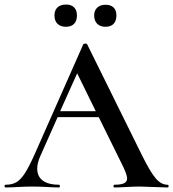

<svg xmlns="http://www.w3.org/2000/svg" viewBox="-27 -826 763 846"><path d="M711 0Q692 0 650 -2Q608 -4 589 -4Q564 -4 530 -2Q496 0 477 0Q473 0 473 -6Q473 -12 477 -12Q506 -12 519.5 -18.5Q533 -25 533 -40Q533 -55 516 -91L408 -310H227L150 -137Q137 -107 137 -83Q137 -48 162 -30Q187 -12 232 -12Q237 -12 237 -6Q237 0 232 0Q214 0 182 -2Q144 -4 114 -4Q87 -4 51 -2Q19 0 -2 0Q-7 0 -7 -6Q-7 -12 -2 -12Q26 -12 45 -23Q64 -34 82.5 -62.5Q101 -91 126 -147L340 -631Q342 -634 349 -634Q356 -634 357 -631L601 -137Q637 -65 660.5 -38.5Q684 -12 711 -12Q716 -12 716 -6Q716 0 711 0ZM395 -336 313 -503 238 -336ZM213 -758Q213 -781 226.5 -793.5Q240 -806 264 -806Q287 -806 299.5 -793.5Q312 -781 312 -758Q312 -734 299.5 -721Q287 -708 264 -708Q240 -708 226.5 -721Q213 -734 213 -758ZM388 -758Q388 -780 401.5 -792.5Q415 -805 438 -805Q461 -805 473.5 -793Q486 -781 486 -758Q486 -734 473.5 -721Q461 -708 438 -708Q415 -708 401.5 -721Q388 -734 388 -758Z"/></svg>

Font: Cormorant Garamond SemiBold
Style: Regular
Weight: 600
Designer: Christian Thalmann (Catharsis Fonts)
Version: Version 3.000